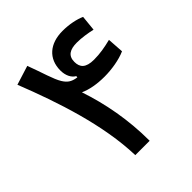

<svg xmlns="http://www.w3.org/2000/svg" viewBox="-191 -836 969 969"><g transform="rotate(-45 293.0 -352.0)"><path d="M222.2 0H324.7C324.7 -151.9 297.4 -291.5 255.9 -414.6C292 -398.4 337.9 -389.6 393.1 -389.6C442.4 -389.6 502.9 -398.9 545.4 -418L539.6 -505.4C495.6 -494.6 459 -487.8 416 -487.8C356.4 -487.8 337.4 -511.7 337.4 -550.3C337.4 -593.8 365.7 -610.4 415.5 -610.4C449.7 -610.4 488.8 -604 521 -596.7L529.3 -679.7C498.5 -693.4 454.6 -703.1 405.3 -703.1C315.4 -703.1 256.8 -653.8 256.8 -569.3C256.8 -532.7 271.5 -504.9 293.5 -492.7L293 -484.4C254.9 -489.3 238.3 -503.9 222.7 -528.8C201.2 -563.5 185.5 -624 155.3 -704.1L52.7 -671.9C135.3 -462.4 215.8 -221.2 222.2 0Z"/></g></svg>

Font: Cascadia Mono NF
Style: Regular
Weight: 400
Monospace: yes
Designer: Aaron Bell
Foundry: Saja Typeworks
Version: Version 2404.023